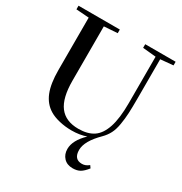

<svg xmlns="http://www.w3.org/2000/svg" viewBox="-198 -809 1104 1164"><g transform="rotate(30 354.0 -227.0)"><path d="M355 13.2Q311 13.2 269.5 3.4Q228 -6.3 200.2 -23.4Q150.9 -53.2 127.4 -111.3Q104 -169.4 104 -264.6V-631.3L14.6 -637.7V-663.1H303.7V-637.7L210 -631.3V-251.5Q210 -129.9 253.4 -73Q296.9 -16.1 386.2 -16.1Q450.7 -16.1 491 -43Q531.2 -69.8 552.5 -133.5Q573.7 -197.3 573.7 -303.2V-628.9L481.4 -637.7V-663.1H694.3V-637.7L605.5 -629.4V-358.9Q605.5 -290.5 603.5 -251.2Q601.6 -211.9 594.7 -170.7Q587.9 -129.4 573.5 -101.6Q559.1 -73.7 535.2 -49.8Q454.6 29.8 454.6 91.8Q454.6 157.2 511.2 157.2Q536.1 157.2 559.1 138.2L570.8 154.8Q547.4 184.6 526.9 196.5Q506.3 208.5 475.6 208.5Q436 208.5 413.1 184.1Q390.1 159.7 390.1 122.1Q390.1 61.5 457.5 -2.9Q411.6 13.2 355 13.2Z"/></g></svg>

Font: Elstob 18pt Medium
Style: Regular
Weight: 500
Designer: Peter S. Baker
Version: Version 1.015